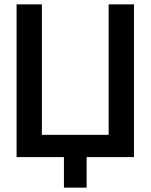

<svg xmlns="http://www.w3.org/2000/svg" viewBox="-20 -720 690 880"><path d="M594 -700V0H377V140H273V0H56V-700H172V-102H478V-700Z"/></svg>

Font: Tektur Medium
Style: Regular
Weight: 500
Designer: Adam Jagosz
Foundry: Adam Jagosz
Version: Version 1.005;gftools[0.9.30]